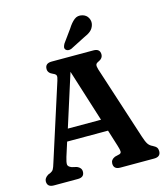

<svg xmlns="http://www.w3.org/2000/svg" viewBox="-131 -1017 975 1118"><g transform="rotate(-15 356.5 -458.0)"><path d="M238 -34.5Q238 0 198.5 0H54Q14.5 0 14.5 -34.5Q14.5 -54.5 38.5 -69.5L54 -76Q65.5 -81.5 71.2 -91Q77 -100.5 85.5 -129L231.5 -584Q238.5 -605 235.8 -613.8Q233 -622.5 217.5 -629Q188 -641 188 -665.5Q188 -700 228 -700H479.5Q519 -700 519 -665.5Q519 -641 489.5 -628.5Q477 -623 474.8 -614.5Q472.5 -606 478 -587L622 -143Q632.5 -110 642 -95.5Q651.5 -81 668.5 -73.5Q685.5 -65 691.8 -56.5Q698 -48 698 -34.5Q698 0 658.5 0H454.5Q415 0 415 -34.5Q415 -58.5 441 -69.5L469.5 -76.5Q480 -80 480.2 -90.5Q480.5 -101 472.5 -126L441 -226.5H194.5L167.5 -142Q158 -111 159 -97.8Q160 -84.5 182 -76L211.5 -69Q238 -58 238 -34.5ZM218 -298.5H418L318.5 -614ZM382.5 -858.5Q401.5 -889 422 -905.2Q442.5 -921.5 470.5 -914Q494.5 -907.5 505 -887.2Q515.5 -867 509.5 -845.5Q503.5 -824.5 488 -811.2Q472.5 -798 443 -785.5L358 -742Q348.5 -738 338.8 -739.2Q329 -740.5 323.5 -747Q317.5 -755 319.8 -764Q322 -773 327.5 -782.5Z"/></g></svg>

Font: Fraunces 72pt SuperSoft SemiBold
Style: Regular
Weight: 600
Version: Version 1.000;[b76b70a41]